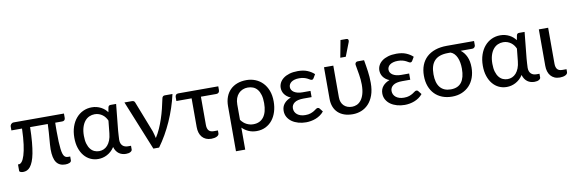

<svg xmlns="http://www.w3.org/2000/svg" viewBox="-60 -1254 5762 1931"><g transform="rotate(-10 2821.0 -288.5)"><path d="M586.5 -503.5V-458Q586.5 -445.5 578.8 -436.8Q571 -428 556.5 -428H484Q483.5 -403.5 483.2 -381.8Q483 -360 483 -338.5Q483 -277.5 485 -233.8Q487 -190 490.8 -159.8Q494.5 -129.5 500.2 -111.2Q506 -93 514 -83.2Q522 -73.5 532 -70.2Q542 -67 554 -67H573.5V-29Q573.5 -13 556 -4.8Q538.5 3.5 512 3.5Q451.5 3.5 421.8 -38.2Q392 -80 392 -172Q392 -194.5 394 -220.2Q396 -246 398.5 -277Q401 -308 403.8 -345.5Q406.5 -383 408 -428H227.5Q226 -342 220 -276.2Q214 -210.5 204.8 -162.5Q195.5 -114.5 182.5 -82.5Q169.5 -50.5 154 -31.2Q138.5 -12 120.2 -4Q102 4 82 4Q75.5 4 68.5 3Q61.5 2 55.8 -0.2Q50 -2.5 46.2 -6Q42.5 -9.5 42.5 -14.5V-79.5H52.5Q67.5 -79.5 82.8 -98.2Q98 -117 111 -158.5Q124 -200 133 -266.2Q142 -332.5 145 -428H36.5V-468.5Q36.5 -474 39 -480.2Q41.5 -486.5 46.2 -491.8Q51 -497 57.8 -500.2Q64.5 -503.5 73 -503.5Z M1131.5 4.5Q1112 4.5 1093.8 -0.8Q1075.5 -6 1060.2 -17Q1045 -28 1033.2 -45.2Q1021.5 -62.5 1015 -86Q999 -61 979.2 -43.5Q959.5 -26 937.8 -14.8Q916 -3.5 893.2 1.8Q870.5 7 848 7Q805.5 7 768.8 -10.2Q732 -27.5 705 -60Q678 -92.5 662.5 -139Q647 -185.5 647 -244.5Q647 -307 664.2 -357.2Q681.5 -407.5 712 -443Q742.5 -478.5 783.5 -497.5Q824.5 -516.5 872 -516.5Q898.5 -516.5 921.8 -510.5Q945 -504.5 964.8 -494.2Q984.5 -484 1000.8 -469.8Q1017 -455.5 1029 -439L1038.5 -488.5Q1043.5 -507.5 1063.5 -507.5H1120L1093 -238Q1092 -213.5 1089.8 -190Q1087.5 -166.5 1087.5 -146Q1087.5 -125 1093.5 -110Q1099.5 -95 1109.8 -85.5Q1120 -76 1134 -71.5Q1148 -67 1164 -67H1194.5V-28.5Q1194.5 -16 1178 -5.8Q1161.5 4.5 1131.5 4.5ZM870.5 -69.5Q895 -69.5 917 -79Q939 -88.5 956.5 -108Q974 -127.5 986 -157.5Q998 -187.5 1002 -229L1015 -355.5Q1008 -372.5 996.2 -388.5Q984.5 -404.5 968.5 -416.5Q952.5 -428.5 932.5 -435.8Q912.5 -443 888.5 -443Q860 -443 834 -431.5Q808 -420 788.2 -396Q768.5 -372 756.8 -335Q745 -298 745 -247.5Q745 -200 755 -166.5Q765 -133 782.2 -111.2Q799.5 -89.5 822.2 -79.5Q845 -69.5 870.5 -69.5Z M1695.5 -507.5Q1680 -438 1657.2 -370Q1634.5 -302 1605.8 -237.5Q1577 -173 1542.8 -113.2Q1508.5 -53.5 1469.5 0H1411L1205 -507.5H1282.5Q1294 -507.5 1301.5 -502Q1309 -496.5 1311.5 -488.5L1435 -172Q1441 -153.5 1445.5 -135.8Q1450 -118 1454 -100.5Q1479.5 -140 1499.8 -185.5Q1520 -231 1536.2 -279.8Q1552.5 -328.5 1565 -379Q1577.5 -429.5 1587.5 -478.5Q1590 -494.5 1598 -501Q1606 -507.5 1616 -507.5Z M1722 -472.5Q1722 -484.5 1730.2 -494Q1738.5 -503.5 1754.5 -503.5H2162.5V-465.5Q2162.5 -449 2153.8 -440Q2145 -431 2129 -431H1972.5V-143Q1972.5 -105.5 1988.5 -86.2Q2004.5 -67 2040 -67H2082V-37.5Q2082 -27.5 2075.8 -19.8Q2069.5 -12 2058.5 -6.8Q2047.5 -1.5 2033.2 1.2Q2019 4 2003.5 4Q1972.5 4 1949 -6.2Q1925.5 -16.5 1909.5 -35.2Q1893.5 -54 1885.5 -80Q1877.5 -106 1877.5 -137.5V-431H1722Z M2224.5 -290Q2224.5 -341.5 2240 -383.2Q2255.5 -425 2284.8 -454.5Q2314 -484 2356 -500Q2398 -516 2451.5 -516Q2500 -516 2542.5 -498.8Q2585 -481.5 2616.8 -448.5Q2648.5 -415.5 2666.8 -367.5Q2685 -319.5 2685 -257.5Q2685 -201 2670 -152.8Q2655 -104.5 2626.8 -69Q2598.5 -33.5 2557.8 -13.2Q2517 7 2466 7Q2421.5 7 2384.5 -9.2Q2347.5 -25.5 2319 -54V170.5H2224.5ZM2319 -133.5Q2344.5 -98.5 2377.2 -82.5Q2410 -66.5 2444.5 -66.5Q2513 -66.5 2550.2 -115.5Q2587.5 -164.5 2587.5 -257.5Q2587.5 -306 2577.5 -340.5Q2567.5 -375 2549.5 -397.2Q2531.5 -419.5 2506.5 -429.8Q2481.5 -440 2451.5 -440Q2424 -440 2399.8 -430Q2375.5 -420 2357.5 -401Q2339.5 -382 2329.2 -354Q2319 -326 2319 -290Z M3121 -418.5Q3115.5 -410 3111 -407.2Q3106.5 -404.5 3099.5 -404.5Q3092.5 -404.5 3083.5 -410.2Q3074.5 -416 3060.5 -423.2Q3046.5 -430.5 3026.2 -436.2Q3006 -442 2977 -442Q2950 -442 2930 -436.2Q2910 -430.5 2896.8 -420.8Q2883.5 -411 2876.8 -398Q2870 -385 2870 -370.5Q2870 -354.5 2878 -341Q2886 -327.5 2901 -317.8Q2916 -308 2937.5 -302.5Q2959 -297 2986 -297H3068V-233.5H2986Q2923.5 -233.5 2893.2 -211.8Q2863 -190 2863 -154Q2863 -135 2870.8 -119Q2878.5 -103 2893.2 -91.2Q2908 -79.5 2928.8 -73Q2949.5 -66.5 2975.5 -66.5Q3008 -66.5 3029.5 -74.2Q3051 -82 3065.8 -91Q3080.5 -100 3090.2 -107.8Q3100 -115.5 3109.5 -115.5Q3121.5 -115.5 3127.5 -106.5L3154.5 -72Q3137.5 -51 3115.8 -36Q3094 -21 3070 -11.8Q3046 -2.5 3020.5 2Q2995 6.5 2970.5 6.5Q2929 6.5 2892 -4Q2855 -14.5 2827.2 -34Q2799.5 -53.5 2783.2 -81.8Q2767 -110 2767 -145.5Q2767 -189 2792.5 -219.5Q2818 -250 2861.5 -266Q2839 -275 2823 -288Q2807 -301 2797 -316Q2787 -331 2782.5 -347.2Q2778 -363.5 2778 -379Q2778 -406 2790.5 -430.5Q2803 -455 2827.8 -474Q2852.5 -493 2889.5 -504.2Q2926.5 -515.5 2975.5 -515.5Q3032.5 -515.5 3073.2 -498.8Q3114 -482 3142.5 -455Z M3243 0ZM3338 -507.5V-184Q3338 -156.5 3346.2 -135Q3354.5 -113.5 3369.8 -98.5Q3385 -83.5 3406.2 -75.5Q3427.5 -67.5 3453.5 -67.5Q3477.5 -67.5 3501.2 -77.5Q3525 -87.5 3544.2 -111.2Q3563.5 -135 3575.2 -174Q3587 -213 3587 -271.5Q3587 -297 3584.5 -322.5Q3582 -348 3578 -373.5Q3574 -399 3569.2 -424.5Q3564.5 -450 3560.5 -475.5Q3559.5 -484.5 3561.8 -490.5Q3564 -496.5 3567.8 -500.2Q3571.5 -504 3576.8 -505.8Q3582 -507.5 3587 -507.5H3652Q3657.5 -476 3662.2 -447.2Q3667 -418.5 3670.8 -390Q3674.5 -361.5 3676.8 -332.5Q3679 -303.5 3679 -271.5Q3679 -198.5 3659.8 -145.5Q3640.5 -92.5 3608.2 -58.5Q3576 -24.5 3534.2 -8.2Q3492.5 8 3447.5 8Q3399 8 3361 -5.2Q3323 -18.5 3296.8 -43.5Q3270.5 -68.5 3256.8 -104Q3243 -139.5 3243 -184V-507.5ZM3421 -573.5 3454 -748.5H3513Q3527 -748.5 3532.2 -739.2Q3537.5 -730 3532 -715L3477 -573.5Z M4128.5 -418.5Q4123 -410 4118.5 -407.2Q4114 -404.5 4107 -404.5Q4100 -404.5 4091 -410.2Q4082 -416 4068 -423.2Q4054 -430.5 4033.8 -436.2Q4013.5 -442 3984.5 -442Q3957.5 -442 3937.5 -436.2Q3917.5 -430.5 3904.2 -420.8Q3891 -411 3884.2 -398Q3877.5 -385 3877.5 -370.5Q3877.5 -354.5 3885.5 -341Q3893.5 -327.5 3908.5 -317.8Q3923.5 -308 3945 -302.5Q3966.5 -297 3993.5 -297H4075.5V-233.5H3993.5Q3931 -233.5 3900.8 -211.8Q3870.5 -190 3870.5 -154Q3870.5 -135 3878.2 -119Q3886 -103 3900.8 -91.2Q3915.5 -79.5 3936.2 -73Q3957 -66.5 3983 -66.5Q4015.5 -66.5 4037 -74.2Q4058.5 -82 4073.2 -91Q4088 -100 4097.8 -107.8Q4107.5 -115.5 4117 -115.5Q4129 -115.5 4135 -106.5L4162 -72Q4145 -51 4123.2 -36Q4101.5 -21 4077.5 -11.8Q4053.5 -2.5 4028 2Q4002.5 6.5 3978 6.5Q3936.5 6.5 3899.5 -4Q3862.5 -14.5 3834.8 -34Q3807 -53.5 3790.8 -81.8Q3774.5 -110 3774.5 -145.5Q3774.5 -189 3800 -219.5Q3825.5 -250 3869 -266Q3846.5 -275 3830.5 -288Q3814.5 -301 3804.5 -316Q3794.5 -331 3790 -347.2Q3785.5 -363.5 3785.5 -379Q3785.5 -406 3798 -430.5Q3810.5 -455 3835.2 -474Q3860 -493 3897 -504.2Q3934 -515.5 3983 -515.5Q4040 -515.5 4080.8 -498.8Q4121.5 -482 4150 -455Z M4625.5 -432Q4662.5 -404 4683.2 -358.2Q4704 -312.5 4704 -248.5Q4704 -192.5 4687.2 -145.5Q4670.5 -98.5 4639 -64.8Q4607.5 -31 4562.8 -12Q4518 7 4462 7Q4407 7 4362 -10.5Q4317 -28 4285 -60.8Q4253 -93.5 4235.2 -141Q4217.5 -188.5 4217.5 -248.5Q4217.5 -308.5 4236 -356Q4254.5 -403.5 4290.2 -436.8Q4326 -470 4378 -487.8Q4430 -505.5 4497.5 -505.5H4775V-460.5Q4775 -451.5 4766.5 -441.8Q4758 -432 4743.5 -432ZM4606.5 -252.5Q4606.5 -284.5 4601.5 -313.8Q4596.5 -343 4586 -367Q4575.5 -391 4559.5 -407.8Q4543.5 -424.5 4522 -432H4497Q4448.5 -432 4414 -420Q4379.5 -408 4357.5 -384.2Q4335.5 -360.5 4325.2 -326Q4315 -291.5 4315 -246.5Q4315 -158 4352.5 -112.5Q4390 -67 4461.5 -67Q4535 -67 4570.8 -114.2Q4606.5 -161.5 4606.5 -252.5Z M5303 4.5Q5283.5 4.5 5265.2 -0.8Q5247 -6 5231.8 -17Q5216.5 -28 5204.8 -45.2Q5193 -62.5 5186.5 -86Q5170.5 -61 5150.8 -43.5Q5131 -26 5109.2 -14.8Q5087.5 -3.5 5064.8 1.8Q5042 7 5019.5 7Q4977 7 4940.2 -10.2Q4903.5 -27.5 4876.5 -60Q4849.5 -92.5 4834 -139Q4818.5 -185.5 4818.5 -244.5Q4818.5 -307 4835.8 -357.2Q4853 -407.5 4883.5 -443Q4914 -478.5 4955 -497.5Q4996 -516.5 5043.5 -516.5Q5070 -516.5 5093.2 -510.5Q5116.5 -504.5 5136.2 -494.2Q5156 -484 5172.2 -469.8Q5188.5 -455.5 5200.5 -439L5210 -488.5Q5215 -507.5 5235 -507.5H5291.5L5264.5 -238Q5263.5 -213.5 5261.2 -190Q5259 -166.5 5259 -146Q5259 -125 5265 -110Q5271 -95 5281.2 -85.5Q5291.5 -76 5305.5 -71.5Q5319.5 -67 5335.5 -67H5366V-28.5Q5366 -16 5349.5 -5.8Q5333 4.5 5303 4.5ZM5042 -69.5Q5066.5 -69.5 5088.5 -79Q5110.5 -88.5 5128 -108Q5145.5 -127.5 5157.5 -157.5Q5169.5 -187.5 5173.5 -229L5186.5 -355.5Q5179.5 -372.5 5167.8 -388.5Q5156 -404.5 5140 -416.5Q5124 -428.5 5104 -435.8Q5084 -443 5060 -443Q5031.5 -443 5005.5 -431.5Q4979.5 -420 4959.8 -396Q4940 -372 4928.2 -335Q4916.5 -298 4916.5 -247.5Q4916.5 -200 4926.5 -166.5Q4936.5 -133 4953.8 -111.2Q4971 -89.5 4993.8 -79.5Q5016.5 -69.5 5042 -69.5Z M5437 -507.5H5532V-140.5Q5532 -103.5 5547.8 -84.2Q5563.5 -65 5599.5 -65H5641.5V-35.5Q5641.5 -25.5 5635.2 -17.8Q5629 -10 5618 -4.8Q5607 0.5 5592.8 3.2Q5578.5 6 5562.5 6Q5531.5 6 5508.2 -4.2Q5485 -14.5 5469 -33.2Q5453 -52 5445 -78Q5437 -104 5437 -135.5Z"/></g></svg>

Font: Lato Medium
Style: Regular
Weight: 500
Designer: Lukasz Dziedzic
Foundry: tyPoland Lukasz Dziedzic
Version: Version 2.006; 2014-01-15